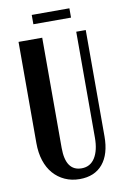

<svg xmlns="http://www.w3.org/2000/svg" viewBox="-92 -870 604 934"><g transform="rotate(-10 210.0 -403.5)"><path d="M164 -699V-155Q164 -40 243 -40Q286 -40 309 -76.5Q332 -113 332 -176V-699H379V-174Q379 -86 339 -38Q299 10 225 10Q185 10 152 -5Q119 -20 95.5 -47Q72 -74 59.5 -112.5Q47 -151 47 -199V-699ZM319 -771H133V-817H319Z"/></g></svg>

Font: Moniqa ExtBd Paragraph
Style: Regular
Weight: 800
Designer: Rajesh Rajput
Foundry: Rajesh Rajput
Version: Version 1.000